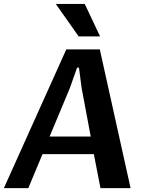

<svg xmlns="http://www.w3.org/2000/svg" viewBox="-20 -970 751 990"><path d="M463.9 -175.3H199.2L126 0H0L321.8 -715.3H494.6L653.3 0H498ZM447.8 -266.1 400.9 -516.1 387.2 -621.1H377.4L340.3 -516.1Q314 -453.1 288.1 -391.1Q262.2 -329.1 235.8 -266.1ZM385.7 -782.2 267.6 -949.7H417L496.1 -782.2Z"/></svg>

Font: Proza Libre
Style: SemiBold Italic
Weight: 600
Designer: Jasper de Waard
Foundry: Jasper de Waard
Version: Version 1.000; ttfautohint (v1.4.1.8-43bc)